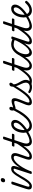

<svg xmlns="http://www.w3.org/2000/svg" viewBox="2041 -2870 847 4970"><g transform="rotate(-90 2465.0 -384.5)"><path d="M130 17Q95 17 75.5 4Q56 -9 50.5 -30.5Q45 -52 48.5 -78.5Q52 -105 61 -132L177 -489Q183 -505 191 -510Q199 -515 215 -515Q239 -515 246 -507Q253 -499 248 -483L133 -134Q116 -84 118.5 -64.5Q121 -45 146 -45Q159 -45 164.5 -35.5Q170 -26 168.5 -14Q167 -2 157.5 7.5Q148 17 130 17ZM276 -676Q257 -676 244.5 -687Q232 -698 232 -720Q232 -745 248 -766.5Q264 -788 296 -788Q316 -788 328.5 -777.5Q341 -767 341 -745Q341 -720 325 -698Q309 -676 276 -676Z M129 17Q115 17 110.5 7.5Q106 -2 109.5 -14Q113 -26 122 -35.5Q131 -45 143 -45Q161 -45 182 -59.5Q203 -74 226 -102Q249 -130 276 -171.5Q303 -213 333 -267Q380 -350 415.5 -400.5Q451 -451 479 -476.5Q507 -502 532 -510.5Q557 -519 584 -519Q594 -519 596.5 -509.5Q599 -500 595.5 -488Q592 -476 584 -466.5Q576 -457 565 -457Q553 -457 538.5 -451Q524 -445 504.5 -425Q485 -405 457.5 -364.5Q430 -324 391 -256Q345 -171 307.5 -117.5Q270 -64 239 -34.5Q208 -5 181 6Q154 17 129 17Z M899 17Q863 17 844.5 4Q826 -9 820 -31Q814 -53 818 -79.5Q822 -106 830 -132L903 -344Q915 -378 916.5 -402.5Q918 -427 907 -440.5Q896 -454 868 -454Q835 -454 794.5 -428Q754 -402 709.5 -351.5Q665 -301 619.5 -226Q574 -151 532 -51L518 -7Q515 4 506.5 9.5Q498 15 479 15Q465 15 454 9Q443 3 448 -12L578 -414Q585 -435 582 -446Q579 -457 564 -457Q553 -457 548.5 -466.5Q544 -476 546.5 -488Q549 -500 558.5 -509.5Q568 -519 583 -519Q614 -519 630 -508Q646 -497 651 -478Q656 -459 652.5 -435.5Q649 -412 642 -388L610 -293Q646 -352 682 -394.5Q718 -437 753.5 -464.5Q789 -492 823.5 -505.5Q858 -519 890 -519Q933 -519 958 -498.5Q983 -478 987.5 -436.5Q992 -395 970 -331L902 -133Q885 -84 887.5 -64.5Q890 -45 915 -45Q927 -45 932.5 -35.5Q938 -26 936.5 -14Q935 -2 925.5 7.5Q916 17 899 17Z M898 17Q886 17 880 7.5Q874 -2 875.5 -14Q877 -26 886.5 -35.5Q896 -45 914 -45Q941 -45 975 -64.5Q1009 -84 1052 -128Q1095 -172 1148.5 -245.5Q1202 -319 1267 -427Q1274 -439 1286 -437.5Q1298 -436 1305 -426.5Q1312 -417 1304 -405Q1232 -280 1174.5 -198.5Q1117 -117 1069.5 -69.5Q1022 -22 980.5 -2.5Q939 17 898 17Z M1285 17Q1241 17 1213.5 -3Q1186 -23 1174 -57Q1162 -91 1164.5 -134.5Q1167 -178 1183 -225L1253 -436H1171Q1161 -436 1157.5 -444Q1154 -452 1158 -468Q1163 -484 1171.5 -492Q1180 -500 1190 -500H1275L1342 -704Q1347 -720 1355 -725Q1363 -730 1380 -730Q1405 -730 1411.5 -722.5Q1418 -715 1412 -699L1346 -500H1472Q1483 -500 1486.5 -492.5Q1490 -485 1485 -468Q1481 -452 1472.5 -444Q1464 -436 1454 -436H1325L1253 -220Q1238 -174 1235.5 -140.5Q1233 -107 1241 -85.5Q1249 -64 1264 -54.5Q1279 -45 1299 -45Q1311 -45 1317 -35.5Q1323 -26 1321.5 -14Q1320 -2 1311 7.5Q1302 17 1285 17Z M1285 17Q1269 17 1263.5 7.5Q1258 -2 1261.5 -14Q1265 -26 1275.5 -35.5Q1286 -45 1301 -45Q1343 -45 1402.5 -68.5Q1462 -92 1536 -141Q1546 -148 1554 -144Q1562 -140 1566.5 -130Q1571 -120 1569 -109Q1567 -98 1558 -92Q1499 -53 1448 -29Q1397 -5 1355.5 6Q1314 17 1285 17Z M1536 -136Q1554 -147 1570.5 -159Q1587 -171 1603 -183Q1654 -221 1692.5 -259Q1731 -297 1752.5 -333Q1774 -369 1774 -401Q1774 -426 1763 -440Q1752 -454 1730 -454Q1718 -454 1712.5 -464Q1707 -474 1708.5 -487Q1710 -500 1720 -509.5Q1730 -519 1747 -519Q1776 -519 1799 -507Q1822 -495 1834.5 -472.5Q1847 -450 1847 -419Q1847 -374 1820.5 -326Q1794 -278 1746.5 -229.5Q1699 -181 1634 -133Q1617 -121 1598.5 -108.5Q1580 -96 1562 -84Z M1692 17Q1657 17 1628 6Q1599 -5 1578 -25Q1557 -45 1542 -72Q1527 -99 1520 -131Q1513 -163 1513 -198Q1513 -236 1521.5 -279.5Q1530 -323 1547.5 -365Q1565 -407 1593 -442Q1621 -477 1659 -498Q1697 -519 1747 -519Q1759 -519 1764.5 -509.5Q1770 -500 1768 -487Q1766 -474 1756 -464Q1746 -454 1729 -454Q1693 -454 1666 -427.5Q1639 -401 1621 -360.5Q1603 -320 1593.5 -276.5Q1584 -233 1584 -199Q1584 -168 1591 -140.5Q1598 -113 1613 -92Q1628 -71 1651.5 -58.5Q1675 -46 1708 -46Q1763 -46 1825.5 -90Q1888 -134 1957 -226Q2026 -318 2099 -462Q2102 -468 2111 -467Q2120 -466 2130 -460Q2140 -454 2146 -445Q2152 -436 2147 -428Q2068 -270 1991.5 -172Q1915 -74 1840 -28.5Q1765 17 1692 17Z M2310 17Q2273 17 2254 3.5Q2235 -10 2228.5 -32Q2222 -54 2225 -79Q2228 -104 2236 -127Q2241 -143 2253 -172Q2265 -201 2279.5 -236Q2294 -271 2308 -307.5Q2322 -344 2331 -375Q2341 -411 2335 -425.5Q2329 -440 2304 -440Q2278 -440 2249.5 -431.5Q2221 -423 2192.5 -414.5Q2164 -406 2138 -406Q2123 -406 2112 -417.5Q2101 -429 2094.5 -448.5Q2088 -468 2088 -492Q2088 -512 2094.5 -529Q2101 -546 2115 -556Q2129 -566 2149 -566Q2165 -566 2175 -555.5Q2185 -545 2185 -527Q2185 -516 2181.5 -501.5Q2178 -487 2167 -469Q2180 -470 2198.5 -476Q2217 -482 2240 -490Q2263 -498 2287.5 -503.5Q2312 -509 2335 -509Q2367 -509 2385.5 -494Q2404 -479 2408 -449Q2412 -419 2400 -372Q2392 -343 2378 -306.5Q2364 -270 2349 -233Q2334 -196 2322 -165Q2310 -134 2305 -118Q2295 -84 2297.5 -64.5Q2300 -45 2326 -45Q2338 -45 2343 -35.5Q2348 -26 2346 -14Q2344 -2 2335 7.5Q2326 17 2310 17Z M2310 17Q2295 17 2290 7.5Q2285 -2 2287.5 -14Q2290 -26 2300 -35.5Q2310 -45 2325 -45Q2361 -45 2401.5 -72.5Q2442 -100 2490.5 -156Q2539 -212 2597.5 -297.5Q2656 -383 2726 -498Q2733 -510 2745 -507.5Q2757 -505 2764.5 -495Q2772 -485 2765 -472Q2695 -347 2634 -254.5Q2573 -162 2518.5 -102Q2464 -42 2413 -12.5Q2362 17 2310 17Z M2860 17Q2842 17 2824 14Q2806 11 2785 9Q2764 7 2739 9L2756 -15Q2785 -24 2808 -30.5Q2831 -37 2848.5 -41Q2866 -45 2876 -45Q2885 -45 2888.5 -35.5Q2892 -26 2889.5 -14Q2887 -2 2879.5 7.5Q2872 17 2860 17ZM2697 19Q2651 19 2612 5.5Q2573 -8 2553 -26Q2540 -38 2540.5 -48Q2541 -58 2552 -68Q2562 -78 2570 -77.5Q2578 -77 2591 -68Q2614 -55 2640 -46.5Q2666 -38 2695 -38Q2750 -38 2780.5 -66Q2811 -94 2811 -142Q2811 -167 2803.5 -192Q2796 -217 2784 -242.5Q2772 -268 2759 -295Q2746 -322 2734 -351.5Q2722 -381 2714.5 -413Q2707 -445 2707 -481Q2707 -527 2728 -546.5Q2749 -566 2772 -566Q2791 -566 2800.5 -556Q2810 -546 2810 -531Q2810 -515 2797 -494.5Q2784 -474 2766 -453Q2768 -424 2777 -398Q2786 -372 2799 -347Q2812 -322 2826.5 -298Q2841 -274 2854 -249Q2867 -224 2875 -197Q2883 -170 2883 -140Q2883 -69 2833.5 -25Q2784 19 2697 19Z M2860 17Q2848 17 2842 7.5Q2836 -2 2837.5 -14Q2839 -26 2848.5 -35.5Q2858 -45 2876 -45Q2903 -45 2937 -64.5Q2971 -84 3014 -128Q3057 -172 3110.5 -245.5Q3164 -319 3229 -427Q3236 -439 3248 -437.5Q3260 -436 3267 -426.5Q3274 -417 3266 -405Q3194 -280 3136.5 -198.5Q3079 -117 3031.5 -69.5Q2984 -22 2942.5 -2.5Q2901 17 2860 17Z M3247 17Q3203 17 3175.5 -3Q3148 -23 3136 -57Q3124 -91 3126.5 -134.5Q3129 -178 3145 -225L3215 -436H3133Q3123 -436 3119.5 -444Q3116 -452 3120 -468Q3125 -484 3133.5 -492Q3142 -500 3152 -500H3237L3304 -704Q3309 -720 3317 -725Q3325 -730 3342 -730Q3367 -730 3373.5 -722.5Q3380 -715 3374 -699L3308 -500H3434Q3445 -500 3448.5 -492.5Q3452 -485 3447 -468Q3443 -452 3434.5 -444Q3426 -436 3416 -436H3287L3215 -220Q3200 -174 3197.5 -140.5Q3195 -107 3203 -85.5Q3211 -64 3226 -54.5Q3241 -45 3261 -45Q3273 -45 3279 -35.5Q3285 -26 3283.5 -14Q3282 -2 3273 7.5Q3264 17 3247 17Z M3247 17Q3235 17 3229 7.5Q3223 -2 3224.5 -14Q3226 -26 3235.5 -35.5Q3245 -45 3263 -45Q3289 -45 3319.5 -64.5Q3350 -84 3383 -119Q3416 -154 3450 -202.5Q3484 -251 3518 -309Q3525 -320 3536 -318.5Q3547 -317 3554.5 -308Q3562 -299 3556 -288Q3516 -216 3477 -159Q3438 -102 3400 -63Q3362 -24 3324 -3.5Q3286 17 3247 17Z M3586 17Q3552 17 3527 -1Q3502 -19 3488 -52Q3474 -85 3474 -130Q3474 -176 3488 -228.5Q3502 -281 3530 -332Q3558 -383 3598 -425.5Q3638 -468 3690.5 -493.5Q3743 -519 3806 -519Q3843 -519 3885 -506Q3927 -493 3960 -470L3945 -414Q3898 -440 3862 -447.5Q3826 -455 3795 -455Q3749 -455 3710.5 -434Q3672 -413 3641.5 -378.5Q3611 -344 3590 -302.5Q3569 -261 3558 -219Q3547 -177 3547 -141Q3547 -113 3554 -92Q3561 -71 3575 -59.5Q3589 -48 3607 -48Q3646 -48 3695 -89Q3744 -130 3799 -211.5Q3854 -293 3911 -411L3939 -374Q3875 -240 3813 -153.5Q3751 -67 3694.5 -25Q3638 17 3586 17ZM3883 17Q3848 17 3829 4Q3810 -9 3804 -31Q3798 -53 3802 -79.5Q3806 -106 3815 -132L3933 -489Q3938 -505 3946.5 -510Q3955 -515 3971 -515Q3995 -515 4002 -506.5Q4009 -498 4003 -482L3886 -133Q3870 -84 3872.5 -64.5Q3875 -45 3899 -45Q3911 -45 3916.5 -35.5Q3922 -26 3920.5 -14Q3919 -2 3910 7.5Q3901 17 3883 17Z M3883 17Q3871 17 3865 7.5Q3859 -2 3860.5 -14Q3862 -26 3871.5 -35.5Q3881 -45 3899 -45Q3926 -45 3960 -64.5Q3994 -84 4037 -128Q4080 -172 4133.5 -245.5Q4187 -319 4252 -427Q4259 -439 4271 -437.5Q4283 -436 4290 -426.5Q4297 -417 4289 -405Q4217 -280 4159.5 -198.5Q4102 -117 4054.5 -69.5Q4007 -22 3965.5 -2.5Q3924 17 3883 17Z M4270 17Q4226 17 4198.5 -3Q4171 -23 4159 -57Q4147 -91 4149.5 -134.5Q4152 -178 4168 -225L4238 -436H4156Q4146 -436 4142.5 -444Q4139 -452 4143 -468Q4148 -484 4156.5 -492Q4165 -500 4175 -500H4260L4327 -704Q4332 -720 4340 -725Q4348 -730 4365 -730Q4390 -730 4396.5 -722.5Q4403 -715 4397 -699L4331 -500H4457Q4468 -500 4471.5 -492.5Q4475 -485 4470 -468Q4466 -452 4457.5 -444Q4449 -436 4439 -436H4310L4238 -220Q4223 -174 4220.5 -140.5Q4218 -107 4226 -85.5Q4234 -64 4249 -54.5Q4264 -45 4284 -45Q4296 -45 4302 -35.5Q4308 -26 4306.5 -14Q4305 -2 4296 7.5Q4287 17 4270 17Z M4270 17Q4254 17 4248.5 7.5Q4243 -2 4246.5 -14Q4250 -26 4260.5 -35.5Q4271 -45 4286 -45Q4328 -45 4387.5 -68.5Q4447 -92 4521 -141Q4531 -148 4539 -144Q4547 -140 4551.5 -130Q4556 -120 4554 -109Q4552 -98 4543 -92Q4484 -53 4433 -29Q4382 -5 4340.5 6Q4299 17 4270 17Z M4523 -138Q4539 -149 4555.5 -160Q4572 -171 4588 -183Q4639 -221 4677.5 -259Q4716 -297 4737.5 -333Q4759 -369 4759 -401Q4759 -426 4748 -440Q4737 -454 4715 -454Q4679 -454 4652 -428Q4625 -402 4606 -362.5Q4587 -323 4578 -279.5Q4569 -236 4569 -200Q4569 -169 4576.5 -141.5Q4584 -114 4599 -93Q4614 -72 4637.5 -59.5Q4661 -47 4693 -47Q4729 -47 4762.5 -63Q4796 -79 4825 -103Q4854 -127 4876 -151Q4886 -163 4898.5 -160.5Q4911 -158 4919 -149Q4928 -140 4929.5 -130Q4931 -120 4921 -108Q4888 -67 4849 -39.5Q4810 -12 4766.5 2.5Q4723 17 4678 17Q4641 17 4612.5 5.5Q4584 -6 4562.5 -26Q4541 -46 4526.5 -73.5Q4512 -101 4505 -133Q4498 -165 4498 -199Q4498 -236 4506 -279Q4514 -322 4532 -364.5Q4550 -407 4577.5 -442Q4605 -477 4643.5 -498Q4682 -519 4732 -519Q4761 -519 4784 -507Q4807 -495 4819.5 -472.5Q4832 -450 4832 -419Q4832 -374 4805.5 -326Q4779 -278 4731.5 -229.5Q4684 -181 4619 -133Q4602 -121 4583.5 -108Q4565 -95 4546 -83Z"/></g></svg>

Font: Playwrite US Trad Light
Style: Regular
Weight: 300
Designer: Veronika Burian, José Scaglione
Foundry: TypeTogether
Version: Version 1.003